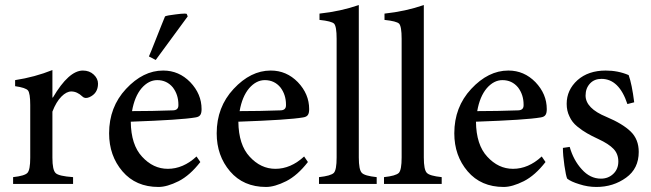

<svg xmlns="http://www.w3.org/2000/svg" viewBox="-20 -730 2584 762"><path d="M188 -343H190Q253 -450 309 -450Q335 -450 352 -434Q369 -418 369 -398Q369 -359 334 -344Q317 -337 307 -347Q286 -367 263 -367Q244 -367 224 -347Q203 -326 188 -287V-104Q188 -55 201 -43Q213 -31 270 -27V0H32V-27Q78 -32 89 -44Q100 -56 100 -104V-313Q100 -360 91 -371Q82 -382 40 -388V-412Q118 -424 188 -452Z M598 -492 571 -506Q579 -524 593 -560Q607 -595 620 -628L635 -665Q643 -669 678 -673Q700 -676 712 -676Q718 -676 721 -675L725 -665ZM760 -109 775 -87Q734 -34 689 -11Q643 12 609 12Q519 12 466 -50Q413 -112 413 -201Q413 -305 480 -377Q548 -450 627 -450H628Q690 -450 735 -404Q780 -357 780 -297Q780 -281 775 -274Q770 -266 756 -264Q699 -254 499 -247Q500 -155 544 -108Q588 -60 646 -60Q707 -60 760 -109ZM604 -412Q570 -412 542 -380Q514 -347 504 -289Q583 -289 665 -292Q688 -292 688 -312Q688 -314 688 -315Q688 -354 666 -383Q642 -412 604 -412Z M1187 -109 1202 -87Q1161 -34 1116 -11Q1070 12 1036 12Q946 12 893 -50Q840 -112 840 -201Q840 -305 907 -377Q975 -450 1054 -450H1055Q1117 -450 1162 -404Q1207 -357 1207 -297Q1207 -281 1202 -274Q1197 -266 1183 -264Q1126 -254 926 -247Q927 -155 971 -108Q1015 -60 1073 -60Q1134 -60 1187 -109ZM1031 -412Q997 -412 969 -380Q941 -347 931 -289Q1010 -289 1092 -292Q1115 -292 1115 -312Q1115 -314 1115 -315Q1115 -354 1093 -383Q1069 -412 1031 -412Z M1475 0H1246V-27Q1293 -32 1305 -44Q1316 -56 1316 -105V-576Q1316 -625 1306 -636Q1296 -646 1248 -651V-676Q1332 -685 1404 -710V-105Q1404 -56 1416 -44Q1427 -32 1475 -27Z M1733 0H1504V-27Q1551 -32 1563 -44Q1574 -56 1574 -105V-576Q1574 -625 1564 -636Q1554 -646 1506 -651V-676Q1590 -685 1662 -710V-105Q1662 -56 1674 -44Q1685 -32 1733 -27Z M2130 -109 2145 -87Q2104 -34 2059 -11Q2013 12 1979 12Q1889 12 1836 -50Q1783 -112 1783 -201Q1783 -305 1850 -377Q1918 -450 1997 -450H1998Q2060 -450 2105 -404Q2150 -357 2150 -297Q2150 -281 2145 -274Q2140 -266 2126 -264Q2069 -254 1869 -247Q1870 -155 1914 -108Q1958 -60 2016 -60Q2077 -60 2130 -109ZM1974 -412Q1940 -412 1912 -380Q1884 -347 1874 -289Q1953 -289 2035 -292Q2058 -292 2058 -312Q2058 -314 2058 -315Q2058 -354 2036 -383Q2012 -412 1974 -412Z M2497 -324 2470 -317Q2437 -417 2367 -417Q2339 -417 2322 -399Q2304 -380 2304 -351Q2304 -300 2387 -266Q2451 -239 2483 -208Q2515 -177 2515 -127Q2515 -61 2465 -25Q2414 12 2347 12Q2312 12 2279 1Q2246 -9 2231 -21Q2226 -32 2220 -73Q2214 -114 2214 -143L2241 -147Q2256 -94 2289 -58Q2322 -21 2365 -21Q2394 -21 2414 -40Q2434 -59 2434 -89Q2434 -119 2415 -139Q2396 -159 2355 -178Q2327 -191 2310 -201Q2292 -211 2271 -228Q2250 -245 2240 -268Q2229 -290 2229 -318Q2229 -373 2272 -412Q2315 -450 2384 -450Q2433 -450 2475 -432Q2488 -396 2497 -324Z"/></svg>

Font: Shafarik
Style: Regular
Weight: 400
Version: Version 1.001; ttfautohint (v1.8.4.7-5d5b)